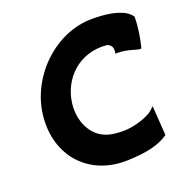

<svg xmlns="http://www.w3.org/2000/svg" viewBox="-133 -845 950 987"><g transform="rotate(-20 342.5 -352.0)"><path d="M476 -725C270 -725 94 -546 70 -351C45 -148 164 -1 343 19C370 22 396 22 421 20C546 15 598 -16 626 -35L615 -196L600 -183C596 -179 592 -175 583 -169C557 -154 508 -134 450 -129C421 -127 394 -129 369 -133C263 -151 219 -255 231 -352C247 -481 352 -587 503 -572C522 -564 532 -551 529 -526L527 -516H537C595 -516 636 -495 653 -495H662C676 -549 685 -607 685 -661C668 -689 615 -725 476 -725Z"/></g></svg>

Font: Bluebird
Style: SfBdObl
Weight: 700
Designer: Jasper
Foundry: Cannot Into Space Fonts
Version: Version 0.98